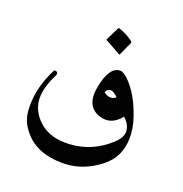

<svg xmlns="http://www.w3.org/2000/svg" viewBox="-135 -718 957 1002"><g transform="rotate(20 343.5 -217.0)"><path d="M439 -392.6Q457.5 -392.6 485.8 -364.3Q549.3 -300.8 586.9 -187.5Q606 -130.4 605 -73.2Q602.5 28.3 525.4 89.4Q435.5 160.2 333.5 163.6Q149.9 169.9 77.1 36.1Q58.1 -0.5 57.6 -53.2Q55.7 -161.6 111.8 -271.5Q115.2 -277.3 122.1 -276.4Q128.9 -275.4 132.1 -270Q135.3 -264.6 132.8 -256.8Q84 -161.1 93.5 -95.7Q103 -30.3 160.6 16.4Q218.3 63 315.9 59.1Q441.4 53.7 537.6 -34.2Q580.1 -73.2 575.9 -109.4Q571.8 -145.5 539.1 -173.3Q488.3 -109.4 420.4 -130.9Q333.5 -158.2 356.7 -275.1Q379.9 -392.1 439 -392.6ZM467.8 -255.9Q441.9 -279.8 425.8 -279.8Q409.7 -279.8 399.9 -259.3Q415.5 -244.6 435.5 -243.4Q455.6 -242.2 467.8 -255.9ZM352.5 -595.7Q354.5 -599.6 360.4 -597.7Q402.3 -584 438.5 -556.2Q443.4 -552.2 441.9 -547.4L407.2 -471.7Q405.3 -467.3 397 -473.1Q388.7 -479 319.3 -517.1Q314.9 -519.5 316.4 -522.9Z"/></g></svg>

Font: Amiri
Style: Slanted
Weight: 400
Italic angle: 9°
Designer: Khaled Hosny
Version: Version 000.107